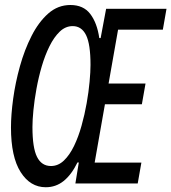

<svg xmlns="http://www.w3.org/2000/svg" viewBox="-20 -752 702 787"><path d="M167.5 15.5Q104 15.5 64.5 -46.8Q25 -109 25 -229.5Q25 -281.5 34 -347.5Q43 -413.5 61.8 -480.8Q80.5 -548 109.5 -605Q138.5 -662 178 -696.8Q217.5 -731.5 268.5 -731.5Q322 -731.5 350 -694.8Q378 -658 387 -596H392.5L415 -716H662.5L647.5 -630.5H464L368 -85.5H559.5L544.5 0H289L303 -86H297.5Q273 -36 241 -10.2Q209 15.5 167.5 15.5ZM189 -71.5Q218.5 -71.5 242 -94Q265.5 -116.5 283.5 -153.8Q301.5 -191 314.2 -236.5Q327 -282 335.2 -328.8Q343.5 -375.5 347.2 -416.8Q351 -458 351 -486Q351 -571 332.8 -608Q314.5 -645 278 -645Q248.5 -645 225 -622.5Q201.5 -600 183 -562.8Q164.5 -525.5 151.2 -480.2Q138 -435 129.5 -388.2Q121 -341.5 117 -300.5Q113 -259.5 113 -231.5Q113 -146 131.8 -108.8Q150.5 -71.5 189 -71.5ZM375.5 -324.5 390.5 -409.5H576.5L561.5 -324.5Z"/></svg>

Font: Google Sans Code
Style: Italic
Weight: 400
Italic angle: -10°
Monospace: yes
Designer: Google Sans Code Authors
Foundry: Google LLC
Version: Version 6.000